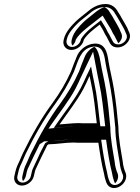

<svg xmlns="http://www.w3.org/2000/svg" viewBox="-20 -885 698 957"><path d="M476.9 -762.2C484.4 -749.8 494 -735.8 499.6 -722.5C504.7 -710.6 512.8 -701.7 516.7 -691.2C525.4 -678.2 528.6 -655.1 555 -649.7C584.5 -643.6 613.2 -663.2 623.9 -687C632.3 -705.9 626.3 -719.8 620.7 -730.7L614 -746.6C608.5 -758.2 601.3 -768.6 595.9 -779L585.4 -797C582 -803.8 578.4 -810 574.6 -815.4L567.2 -827C558.2 -845.4 537.8 -865 506.7 -865C466.3 -865 434.8 -843.6 411.1 -822.4C396.2 -809.8 375 -794.9 360.2 -780.5C339.7 -760.4 307 -727.5 298.4 -690.5L297 -684.5C290.9 -657.9 308.7 -636 335.7 -636C363.4 -636 391.2 -658.2 397.3 -684.5L397.9 -687.3C415.4 -716 448.2 -739.8 476.9 -762.2ZM241.4 -371C186.2 -296.5 137.7 -211 94.4 -121.9C86.1 -104.8 81 -90.6 77.3 -82.8C69.5 -67.6 61.5 -49.6 57.4 -32L51.7 -7.5C45.7 18.6 62.6 40 89.3 40C115.9 40 142.6 18.9 148.6 -6.9L154.2 -31C154.5 -32.7 154.9 -33.9 157.2 -40.4C173.5 -75.6 197.7 -126.1 215.8 -161.7C216.8 -162.3 219.7 -164 222.4 -165.8C264 -166.2 304.8 -174.5 344.8 -174.5C354 -173.9 363.4 -173.5 371.1 -173.5H470.4C476.7 -127.9 487.3 -62.7 497.8 -22.5L502.5 0.7C508.4 19.5 511.9 44.2 537.5 50.8C575.2 60.5 619.6 18.8 606.9 -21.5C599 -39.1 593.3 -59.7 591.5 -81.8C582.5 -136.6 570.8 -193.6 570.1 -252.6C564.7 -313.3 557.7 -382.8 547.6 -442C539.6 -492 528.4 -532.7 520.7 -579.9C514.9 -620 505.6 -679.2 436.8 -665.8C402.7 -658.3 372.6 -632.8 360.6 -598C351 -576.4 343.2 -553.2 334.6 -530.6C307.6 -469.9 277.3 -420.6 241.4 -371ZM371 -271.5H370.7C349.2 -271.5 327.4 -268.9 309.3 -267.5L283.5 -265.5C280.8 -265.2 280.9 -265.2 276.7 -264.7C315.6 -321.2 361 -377.4 395.4 -441L411.4 -473.4C416.9 -486.7 421.1 -495 426.5 -506.3C429 -493.3 432.1 -478.9 435.2 -464.1C448.1 -406.8 454.9 -334.7 462.4 -270.5H393.5C386.7 -270.5 379.1 -270.8 371 -271.5ZM383.6 -690 382.3 -684.5C378.2 -667 358.9 -651 339.2 -651C320.1 -651 307.9 -666.7 312 -684.5L313.4 -690.5C320.4 -720.9 349.3 -751.1 369.8 -771.2C382.7 -783.7 403.4 -798.3 419.9 -812.3C442.4 -832.5 468.6 -850 503.2 -850C528.3 -850 545.5 -833.6 553.2 -817.7L561.2 -805.4C564.8 -800 568.1 -794.4 571.4 -787.8L582 -769.8C588.4 -757.6 594.8 -748.4 599.6 -738.2L606.4 -722.1C611.9 -711.5 615.4 -702.4 609.9 -690.2C602.8 -674.1 583 -659.9 561.3 -664.4C542.8 -668.2 541.2 -683.5 530.9 -700.1C525 -714.3 518.3 -720.9 514.1 -730.8C507.8 -745.5 497.9 -759.7 490.6 -771.8L483.2 -784.1L469.1 -773C439.8 -750.2 405 -725.3 383.6 -690ZM348.8 -189.5H348.3C304.3 -189.5 262.7 -181.2 220.5 -180.8C215.2 -177.2 210.2 -174.1 205.1 -171.3C192.9 -147.4 182.6 -129.7 170.8 -102.3C158.5 -75.6 153.2 -65 143.4 -43.8C140.9 -38.4 139.6 -33.1 139.2 -31L133.6 -6.9C129.7 10.1 111.5 25 92.7 25C74.1 25 62.7 10 66.7 -7.5L72.4 -32C76 -47.5 83.3 -64.2 90.8 -78.6C95.8 -88.2 100 -101.6 108 -118.2C151 -206.6 199 -291.2 253.3 -364.3C290 -415 321 -465.7 348.7 -527.9C370 -583.2 382.4 -639.1 436.6 -651.2C491 -661.7 499.3 -617 505.4 -574.5C513.4 -526.2 524.5 -485.9 532.3 -436.5C542.4 -378 549.4 -308.1 554.7 -248.5C555.6 -187.3 567.4 -130.1 576.2 -76.8C578.3 -52.6 584.6 -31.1 592.3 -13.8C600.8 15.1 570.1 42.8 544.4 36.2C526.9 31.7 523.8 14.6 517.6 -5.8L512.9 -28.8C502.6 -68.1 491.9 -133.3 485.7 -178.7L484.3 -188.5H374.6C367.2 -188.5 357.8 -188.9 348.8 -189.5ZM366.9 -256.5C376.3 -255.8 382.7 -255.5 390.1 -255.5H480L477.7 -275.4C470.3 -339.3 463.4 -412 450.3 -470.2C447.3 -484.9 444.1 -499.4 441.7 -512.2L433.8 -553.9L412.8 -509.9C407.7 -499.3 402.8 -489.3 397.5 -476.7L381.9 -445.1C347.9 -382.4 304.1 -328.5 264.5 -271L247.9 -247L274.8 -249.8C278.8 -250.2 279.5 -250.3 281.5 -250.5L307 -252.5C325.5 -254 347.2 -256.4 366.9 -256.5ZM441 -767.7 491.6 -807.2 516.1 -766.6C523.4 -754.5 533.3 -740.3 539.3 -726.1C543.7 -715.7 551.5 -707.3 556.2 -695.2C561.4 -687.1 564.5 -677.1 570.2 -669.5C575.6 -674.2 581 -681 584.3 -688.2C591.7 -704.8 586.8 -715.9 581.1 -726.8L574.3 -742.9C569.3 -753.5 562.4 -763.6 556.6 -774.8L546 -792.8C542.5 -799.9 539.3 -805.2 535.6 -810.6L527.8 -822.7C522 -834.7 509.2 -846.5 500.9 -849.7C491.1 -847.7 467.3 -834.9 447.8 -817.6C431.7 -803.8 411 -789.3 397.6 -776.3C377.4 -756.4 346.4 -725 338.4 -690.5L337 -684.5C334.6 -674 336.4 -664.9 341 -657.8C348.2 -664.3 354.9 -674 357.3 -684.5L358.2 -688.3C377.5 -720.1 412.2 -745.2 441 -767.7ZM374.6 -188.5H508.7L510.5 -175.6C516.8 -130 527.3 -65.1 537.8 -25.1L542.5 -2C545.7 8.3 548.6 20.8 553.7 29.2C564.6 18.1 572.5 -0.5 567.1 -18.2C559.1 -36.3 553.3 -56.9 551.4 -79.8C542.5 -133.9 530.7 -191.2 529.9 -251C524.6 -311.2 517.6 -381 507.5 -439.8C499.6 -489.6 488.4 -530 480.6 -577.8C476.5 -605.7 467 -641.6 450.3 -651.6C435.1 -645.9 410.4 -626.2 400.3 -597.1C390.6 -575.2 383.2 -552.9 374.3 -529.6C346.8 -468 316.4 -418.4 280.1 -368.3C225.3 -294.5 177 -209.3 133.8 -120.5C125.7 -103.6 120.9 -90 116.8 -81.3C108.9 -66.1 101.3 -48.9 97.4 -32L91.7 -7.5C89.5 2.2 90.8 10.4 94.6 17.3C100.8 11.2 106.4 2.5 108.6 -6.9L114.2 -31C114.7 -33.3 115 -34.3 117.5 -41.4C134.7 -78.6 159.2 -129.6 178 -166.5C181.9 -168.7 183.4 -169.3 187.7 -172.2L200.1 -180.6L224.8 -180.8C252.9 -181.1 293.9 -189.5 348.3 -189.5H351.8C359.2 -189 369.8 -188.5 374.6 -188.5ZM364 -256.5C352.3 -256.3 334 -254.3 314.2 -252.8L290.3 -250.9C290 -250.9 287.1 -250.6 284.2 -250.3L221.6 -243.8L237.8 -267.3C277.1 -324.2 321.8 -379.4 356 -442.6L371.8 -474.7C377.2 -487.7 381.8 -496.7 387 -507.7L444 -627.4L466.6 -508.7C469 -495.8 472.1 -481.3 475.2 -466.5C488.2 -408.8 495.1 -336.5 502.5 -272.4L504.5 -255.5H390.1C381.2 -255.5 373.9 -255.8 364 -256.5Z"/></svg>

Font: HoneyBee
Style: BlurIt
Weight: 700
Foundry: Cannot Into Space Fonts
Version: Version 0.89